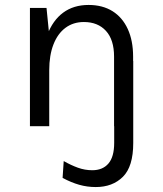

<svg xmlns="http://www.w3.org/2000/svg" viewBox="-20 -510 660 776"><path d="M367 246Q332.5 246 300 236.8Q267.5 227.5 233 209L237.5 141Q266.5 157.5 294.8 167.8Q323 178 353 178Q395 178 418.2 151Q441.5 124 441.5 67V-263.5H518.5V68Q518.5 163 476.8 204.5Q435 246 367 246ZM441 0V-281Q441 -349.5 408.2 -385.2Q375.5 -421 319 -421Q276 -421 244.5 -397.5Q213 -374 196 -330.2Q179 -286.5 179 -226H149Q149 -309.5 171 -368.5Q193 -427.5 235.2 -458.8Q277.5 -490 338 -490Q394.5 -490 434.8 -464.8Q475 -439.5 496.5 -392.5Q518 -345.5 518 -281V0ZM101 0V-478H168L179 -368V0Z"/></svg>

Font: Karla
Style: Regular
Weight: 400
Designer: Jonathan Pinhorn
Version: Version 2.004;gftools[0.9.33]